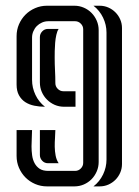

<svg xmlns="http://www.w3.org/2000/svg" viewBox="-20 -664 494 684"><path d="M94.2 -379.4Q94.2 -351.6 106.2 -326.2Q118.2 -300.8 140.1 -283.7Q120.6 -283.7 102.5 -287.4Q84.5 -291 70.3 -300Q56.2 -309.1 47.6 -324.5Q39.1 -339.8 39.1 -362.8V-535.2Q39.1 -557.6 47.6 -577.4Q56.2 -597.2 70.8 -611.8Q85.4 -626.5 105.2 -635Q125 -643.6 147.5 -643.6H245.1Q262.7 -643.6 278.6 -636.7Q294.4 -629.9 306.2 -617.9Q317.9 -606 324.7 -590.1Q331.5 -574.2 331.5 -556.6V-86.9Q331.5 -69.3 324.7 -53.5Q317.9 -37.6 306.2 -25.6Q294.4 -13.7 278.6 -6.8Q262.7 0 245.1 0H147.5Q125 0 105.2 -8.5Q85.4 -17.1 70.8 -31.7Q56.2 -46.4 47.6 -66.2Q39.1 -85.9 39.1 -108.4V-200.7H94.2Q94.2 -189 93.3 -173.8Q92.3 -158.7 92.3 -142.3Q92.3 -126 94.5 -110.4Q96.7 -94.7 103.3 -82.5Q109.9 -70.3 121.3 -62.7Q132.8 -55.2 151.9 -55.2H247.6Q259.3 -55.2 267.8 -63.7Q276.4 -72.3 276.4 -84V-559.6Q276.4 -571.3 267.8 -579.8Q259.3 -588.4 247.6 -588.4H151.9Q140.1 -588.4 129.6 -583.7Q119.1 -579.1 111.3 -571.3Q103.5 -563.5 98.9 -552.7Q94.2 -542 94.2 -530.3ZM359.4 -547.9Q359.4 -575.7 347.2 -601.1Q335 -626.5 313 -643.6H335Q351.6 -643.6 366 -637.2Q380.4 -630.9 391.1 -620.1Q401.9 -609.4 408.2 -595Q414.6 -580.6 414.6 -564V-79.6Q414.6 -63 408.2 -48.6Q401.9 -34.2 391.1 -23.4Q380.4 -12.7 366 -6.3Q351.6 0 335 0H313Q335 -17.1 347.2 -42.5Q359.4 -67.9 359.4 -95.7ZM174.8 -459Q174.8 -435.5 176 -413.1Q177.2 -390.6 177.2 -367.7Q177.2 -356 185.8 -347.4Q194.3 -338.9 206.1 -338.9H249V-283.7H208.5Q190.4 -283.7 174.8 -290.5Q159.2 -297.4 147.5 -309.1Q135.7 -320.8 128.9 -336.4Q122.1 -352.1 122.1 -370.1V-531.7Q122.1 -543.5 130.4 -552.2Q138.7 -561 150.9 -561H189Q183.6 -553.2 180.7 -539.8Q177.7 -526.4 176.5 -511.5Q175.3 -496.6 175 -482.4Q174.8 -468.3 174.8 -459ZM177.2 -200.7Q177.2 -188.5 176 -172.9Q174.8 -157.2 175 -141.1Q175.3 -125 178.2 -109.6Q181.2 -94.2 189 -82.5H150.9Q138.7 -82.5 130.4 -91.3Q122.1 -100.1 122.1 -111.8V-200.7Z"/></svg>

Font: Isar CAT
Style: Regular
Weight: 400
Designer: Digitized by Peter Wiegel
Foundry: CAT-Fonts, Peter Wiegel
Version: Version 1.000; ttfautohint (v1.3)